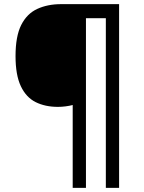

<svg xmlns="http://www.w3.org/2000/svg" viewBox="-20 -780 695 927"><path d="M555 127H491V-692H395V127H331V-273Q316 -269 297 -266.5Q278 -264 260 -264Q198 -264 152 -287Q106 -310 80.5 -364Q55 -418 55 -509Q55 -605 82.5 -659.5Q110 -714 160 -737Q210 -760 275 -760H555Z"/></svg>

Font: Noto Sans Medium
Style: Regular
Weight: 500
Designer: Monotype Design Team
Foundry: Monotype Imaging Inc.
Version: Version 2.007